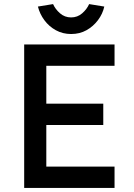

<svg xmlns="http://www.w3.org/2000/svg" viewBox="-20 -917 654 937"><path d="M98 0V-700H539V-596H206V-104H539V0ZM147 -307V-411H484V-307ZM327 -751Q286 -751 252.5 -769.5Q219 -788 196.5 -818.5Q174 -849 165 -885L239 -897Q250 -872 273 -852Q296 -832 327 -832Q358 -832 381 -852Q404 -872 415 -897L489 -885Q481 -849 458 -818.5Q435 -788 402 -769.5Q369 -751 327 -751Z"/></svg>

Font: Lexend Medium
Style: Regular
Weight: 500
Designer: Bonnie Shaver-Troup, Thomas Jockin
Foundry: Lexend
Version: Version 1.005